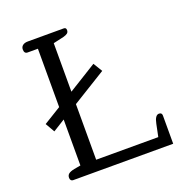

<svg xmlns="http://www.w3.org/2000/svg" viewBox="-126 -805 869 915"><g transform="rotate(-20 308.5 -347.5)"><path d="M76 -17Q76 -30 85 -37Q94 -44 114 -48L147 -54V-287L86 -249L59 -296L147 -350V-646H95Q78 -646 78 -667Q78 -680 87.5 -687.5Q97 -695 114 -695H296Q308 -695 308 -682Q308 -672 301.5 -666.5Q295 -661 280 -657L227 -645V-399L371 -488L399 -442L227 -336V-54H542L555 -117Q563 -158 583 -158Q598 -158 598 -143V0H90Q84 0 80 -4.5Q76 -9 76 -17Z"/></g></svg>

Font: Maitree
Style: Regular
Weight: 400
Designer: CadsonDemak Team
Foundry: CadsonDemak
Version: Version 1.001